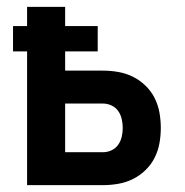

<svg xmlns="http://www.w3.org/2000/svg" viewBox="-20 -540 540 560"><path d="M59 0V-390H18V-464H59V-520H170V-464H265V-390H170V-334H280Q303 -334 325.5 -330Q348 -326 368 -316Q388 -306 404.5 -290Q421 -274 431 -254Q441 -234 445 -212Q449 -190 449 -167Q449 -144 445 -122Q441 -100 431 -80Q421 -60 404.5 -44Q388 -28 368 -18Q348 -8 325.5 -4Q303 0 280 0ZM170 -96H280Q293 -96 305 -101.5Q317 -107 324.5 -117.5Q332 -128 335 -141Q338 -154 338 -167Q338 -180 335 -193Q332 -206 324.5 -216.5Q317 -227 305 -232.5Q293 -238 280 -238H170Z"/></svg>

Font: Iosevka
Style: Bold
Weight: 700
Monospace: yes
Designer: Belleve Invis
Foundry: Belleve Invis
Version: Version 32.5.0; ttfautohint (v1.8.4)